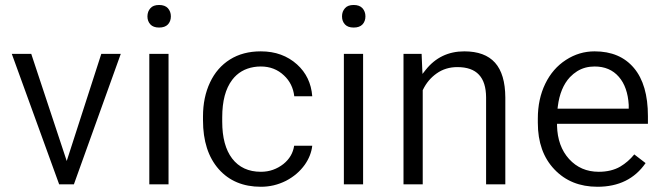

<svg xmlns="http://www.w3.org/2000/svg" viewBox="-20 -733 2615 756"><path d="M249.5 -120.1 378.9 -521H455.6L271 -7.3H212.9L26.4 -521H103L235.8 -120.1L242.7 -99.1Z M643.6 -7.3H567.9V-521H643.6ZM560.5 -668.5Q560.5 -673.3 561.3 -677.7Q562 -682.1 563.5 -686.3Q564.9 -690.4 567.1 -693.8Q569.3 -697.3 572.3 -700.7Q577.6 -707 586.2 -710.2Q594.7 -713.4 606.4 -713.4Q629.4 -713.4 641.1 -700.7Q652.8 -687.5 652.8 -668.5Q652.8 -649.4 641.1 -636.7Q629.4 -624.5 606.4 -624.5Q594.7 -624.5 586.2 -627.7Q577.6 -630.9 572.3 -636.7Q566.4 -643.1 563.5 -650.9Q560.5 -658.7 560.5 -668.5Z M1007.3 -56.6Q1020 -56.6 1032 -58.6Q1043.9 -60.5 1054.9 -64.5Q1065.9 -68.4 1076.4 -74.2Q1086.9 -80.1 1096.2 -87.4Q1131.8 -116.2 1138.2 -159.2H1209.5Q1205.1 -120.1 1180.2 -84.5Q1151.9 -44.9 1106 -21Q1082.5 -9.3 1057.9 -3.4Q1033.2 2.4 1007.3 2.4Q902.8 2.4 841.3 -66.9Q779.3 -137.2 779.3 -259.3V-274.4Q779.3 -350.1 807.1 -408.7Q834.5 -466.8 885.5 -498.8Q936.5 -530.8 1006.8 -530.8Q1050.3 -530.8 1085.7 -517.8Q1121.1 -504.9 1149.4 -479.5Q1203.6 -430.7 1209.5 -354H1138.7Q1132.8 -403.8 1098.1 -436Q1061 -471.2 1006.8 -471.2Q992.7 -471.2 979.5 -469Q966.3 -466.8 954.3 -462.6Q942.4 -458.5 931.6 -452.1Q920.9 -445.8 911.6 -437.5Q902.3 -429.2 894.5 -418.9Q874.5 -392.6 864.7 -355.7Q855 -318.8 855 -271V-253.9Q855 -160.2 894 -108.9Q934.1 -56.6 1007.3 -56.6Z M1409.7 -7.3H1334V-521H1409.7ZM1326.7 -668.5Q1326.7 -673.3 1327.4 -677.7Q1328.1 -682.1 1329.6 -686.3Q1331.1 -690.4 1333.3 -693.8Q1335.4 -697.3 1338.4 -700.7Q1343.8 -707 1352.3 -710.2Q1360.8 -713.4 1372.6 -713.4Q1395.5 -713.4 1407.2 -700.7Q1418.9 -687.5 1418.9 -668.5Q1418.9 -649.4 1407.2 -636.7Q1395.5 -624.5 1372.6 -624.5Q1360.8 -624.5 1352.3 -627.7Q1343.8 -630.9 1338.4 -636.7Q1332.5 -643.1 1329.6 -650.9Q1326.7 -658.7 1326.7 -668.5Z M1640.1 -521 1642.6 -461.4 1643.6 -441.9 1655.8 -457.5Q1713.9 -530.8 1808.1 -530.8Q1889.2 -530.8 1929.2 -486.1Q1969.2 -441.4 1969.7 -349.1V-7.3H1894V-349.6Q1893.6 -409.7 1865.7 -439Q1837.9 -468.8 1780.8 -468.8Q1734.4 -468.8 1699.2 -443.8Q1664.6 -419.4 1645.5 -379.9L1644.5 -377.9V-376.5V-7.3H1568.8V-521Z M2332.5 2.4Q2228 2.4 2163.1 -65.9Q2097.7 -134.3 2097.7 -249.5V-266.1Q2097.7 -304.7 2105 -338.9Q2112.3 -373 2127 -403.3Q2156.2 -463.4 2208.5 -497.1Q2260.3 -530.8 2321.3 -530.8Q2420.9 -530.8 2476.1 -465.3Q2531.2 -399.9 2531.2 -275.9V-245.6H2180.7H2173.3V-238.3Q2175.3 -157.2 2220.7 -106.9Q2266.6 -56.6 2337.4 -56.6Q2387.2 -56.6 2422.4 -77.1Q2453.6 -95.7 2477.5 -125L2522 -90.8Q2457.5 2.4 2332.5 2.4ZM2321.3 -471.2Q2302.2 -471.2 2284.9 -466.6Q2267.6 -461.9 2252.4 -452.4Q2237.3 -442.9 2224.1 -429.2Q2185.5 -387.7 2176.3 -313.5L2175.3 -305.2H2183.6H2448.2H2455.6V-312.5V-319.3V-319.8Q2453.6 -355 2443.8 -382.8Q2434.1 -410.6 2416.5 -430.7Q2381.3 -471.2 2321.3 -471.2Z"/></svg>

Font: Vazir Light FD-UI
Style: Light-FD-UI
Weight: 300
Designer: Saber Rastikerdar
Foundry: Saber Rastikerdar
Version: Version 30.1.0